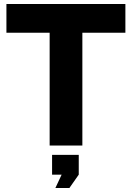

<svg xmlns="http://www.w3.org/2000/svg" viewBox="-20 -730 661 963"><path d="M608.9 -565.9H393.1V0H229V-565.9H12.2V-710H608.9ZM257.8 212.9 289.1 146H241.2V46.9H375V146L328.1 212.9Z"/></svg>

Font: Raleway-v4020 ExtraBold
Style: Regular
Weight: 800
Designer: Matt McInerney, Pablo Impallari, Rodrigo Fuenzalida
Foundry: Matt McInerney, Pablo Impallari, Rodrigo Fuenzalida
Version: Version 4.020;PS 004.020;hotconv 1.0.88;makeotf.lib2.5.64775